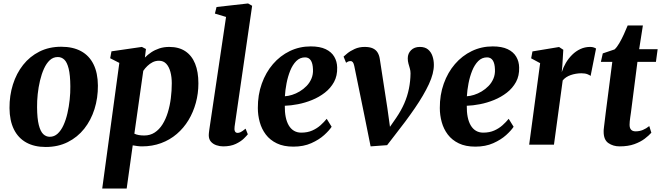

<svg xmlns="http://www.w3.org/2000/svg" viewBox="-20 -837 3826 1111"><path d="M334 -566.5Q402 -566.5 449.2 -540.8Q496.5 -515 521.2 -464.8Q546 -414.5 546.5 -342Q547 -270 526.8 -205.8Q506.5 -141.5 467.5 -92.2Q428.5 -43 372.2 -14.8Q316 13.5 244.5 13.5Q178.5 13.5 131.8 -12.5Q85 -38.5 60.2 -89Q35.5 -139.5 35 -211.5Q34.5 -284 54.8 -348.2Q75 -412.5 113.8 -461.5Q152.5 -510.5 208.2 -538.5Q264 -566.5 334 -566.5ZM314.5 -507Q288 -507 268.2 -488.8Q248.5 -470.5 234.5 -439.5Q220.5 -408.5 211.5 -370.5Q202.5 -332.5 198.2 -292.2Q194 -252 194.5 -216Q195 -151 204.5 -113.8Q214 -76.5 230.2 -61Q246.5 -45.5 268 -45.5Q294 -45.5 313.8 -63.8Q333.5 -82 347.5 -112.8Q361.5 -143.5 370.2 -181.8Q379 -220 383.2 -260.2Q387.5 -300.5 387 -337.5Q386.5 -403.5 377.2 -440.2Q368 -477 352 -492Q336 -507 314.5 -507Z M571.5 254 670.5 -473 617.5 -500 625 -540 801 -565.5 824.5 -553.5 818.5 -504Q834 -520 854.8 -534Q875.5 -548 901.8 -556.8Q928 -565.5 959.5 -565.5Q1015 -565.5 1052.5 -540.5Q1090 -515.5 1109 -468.5Q1128 -421.5 1128 -354.5Q1128 -296 1113.2 -242Q1098.5 -188 1070.8 -142Q1043 -96 1003 -61.8Q963 -27.5 912.2 -8.8Q861.5 10 802 10Q789 10 775.2 8.2Q761.5 6.5 748 4L713 254ZM757.5 -63.5Q769 -58 783 -55.5Q797 -53 814.5 -53Q849 -53 875.2 -70.2Q901.5 -87.5 920.2 -117.2Q939 -147 951 -186Q963 -225 968.5 -268.5Q974 -312 974 -355Q974 -391.5 966 -421.2Q958 -451 941.8 -468.2Q925.5 -485.5 900 -485.5Q880 -485.5 863.2 -477Q846.5 -468.5 832.8 -455.2Q819 -442 809 -427Z M1337.5 -104.5Q1335 -87.5 1339.2 -77.8Q1343.5 -68 1355 -68Q1363 -68 1372.5 -72.5Q1382 -77 1401 -92.5L1414 -60Q1408 -52 1391 -35.2Q1374 -18.5 1344.2 -4.2Q1314.5 10 1271 10Q1252 10 1232.5 3.5Q1213 -3 1200.5 -17.2Q1188 -31.5 1188 -55Q1188 -61 1188.8 -68Q1189.5 -75 1190.5 -81.8Q1191.5 -88.5 1192 -92.5L1288 -739L1223.5 -758.5L1233 -796.5L1415.5 -817L1439 -803.5Z M1899 -103.5Q1885.5 -82.5 1855.8 -55.5Q1826 -28.5 1781.2 -8.5Q1736.5 11.5 1677.5 11.5Q1621 11.5 1581.8 -7.5Q1542.5 -26.5 1518.2 -58.5Q1494 -90.5 1483 -130.5Q1472 -170.5 1472 -211.5Q1471.5 -288 1494.8 -353Q1518 -418 1559.5 -466.2Q1601 -514.5 1657 -541.5Q1713 -568.5 1778 -568.5Q1831 -568.5 1864.5 -552.5Q1898 -536.5 1914.2 -508.8Q1930.5 -481 1931 -446.5Q1932.5 -398.5 1912.8 -362.5Q1893 -326.5 1859.8 -300.8Q1826.5 -275 1786 -258.5Q1745.5 -242 1704.2 -234Q1663 -226 1628 -225Q1627.5 -189 1633.2 -160.2Q1639 -131.5 1651 -111.2Q1663 -91 1681.2 -80.2Q1699.5 -69.5 1723 -69.5Q1759.5 -69.5 1787 -81.8Q1814.5 -94 1835 -112.5Q1855.5 -131 1870.5 -149.5ZM1745.5 -505Q1715.5 -505 1694.2 -483.5Q1673 -462 1659.2 -427.8Q1645.5 -393.5 1638 -354.5Q1630.5 -315.5 1628.5 -280Q1647.5 -281 1670 -288Q1692.5 -295 1714.2 -308Q1736 -321 1754 -339.5Q1772 -358 1782.2 -382.2Q1792.5 -406.5 1791 -435.5Q1790 -470 1778.5 -487.5Q1767 -505 1745.5 -505Z M2030 -455Q2027 -470 2021.8 -476.8Q2016.5 -483.5 2008.5 -483.5Q2000 -483.5 1994 -480.8Q1988 -478 1982.5 -474L1968 -509.5Q1973 -514.5 1989.8 -528.2Q2006.5 -542 2032.5 -553.8Q2058.5 -565.5 2090 -565.5Q2118.5 -565.5 2136.5 -557.5Q2154.5 -549.5 2164.2 -534.2Q2174 -519 2177.5 -497L2221.5 -211.5L2244.5 -46L2202.5 -54L2272.5 -155Q2301.5 -197.5 2319.5 -239Q2337.5 -280.5 2346.2 -323.8Q2355 -367 2355.5 -412.5Q2355.5 -427.5 2351.5 -441Q2347.5 -454.5 2343.5 -469Q2339.5 -483.5 2339.5 -499.5Q2339.5 -527.5 2358.5 -546.5Q2377.5 -565.5 2409.5 -565.5Q2439 -565.5 2456.8 -550.8Q2474.5 -536 2482.5 -512.2Q2490.5 -488.5 2490.5 -462Q2491 -413 2461.8 -350Q2432.5 -287 2380.8 -211.5Q2329 -136 2261 -50L2220 3L2124.5 10L2088 -171.5Z M2952 -103.5Q2938.5 -82.5 2908.8 -55.5Q2879 -28.5 2834.2 -8.5Q2789.5 11.5 2730.5 11.5Q2674 11.5 2634.8 -7.5Q2595.5 -26.5 2571.2 -58.5Q2547 -90.5 2536 -130.5Q2525 -170.5 2525 -211.5Q2524.5 -288 2547.8 -353Q2571 -418 2612.5 -466.2Q2654 -514.5 2710 -541.5Q2766 -568.5 2831 -568.5Q2884 -568.5 2917.5 -552.5Q2951 -536.5 2967.2 -508.8Q2983.5 -481 2984 -446.5Q2985.5 -398.5 2965.8 -362.5Q2946 -326.5 2912.8 -300.8Q2879.5 -275 2839 -258.5Q2798.5 -242 2757.2 -234Q2716 -226 2681 -225Q2680.5 -189 2686.2 -160.2Q2692 -131.5 2704 -111.2Q2716 -91 2734.2 -80.2Q2752.5 -69.5 2776 -69.5Q2812.5 -69.5 2840 -81.8Q2867.5 -94 2888 -112.5Q2908.5 -131 2923.5 -149.5ZM2798.5 -505Q2768.5 -505 2747.2 -483.5Q2726 -462 2712.2 -427.8Q2698.5 -393.5 2691 -354.5Q2683.5 -315.5 2681.5 -280Q2700.5 -281 2723 -288Q2745.5 -295 2767.2 -308Q2789 -321 2807 -339.5Q2825 -358 2835.2 -382.2Q2845.5 -406.5 2844 -435.5Q2843 -470 2831.5 -487.5Q2820 -505 2798.5 -505Z M3042 0 3105.5 -471.5 3053.5 -499.5 3061 -539.5 3215 -565 3239.5 -549 3234 -458.5 3230.5 -419.5Q3239 -447 3254.2 -473Q3269.5 -499 3290.8 -520Q3312 -541 3338.2 -553.2Q3364.5 -565.5 3395 -565.5Q3407.5 -565.5 3416.2 -562.2Q3425 -559 3429 -556L3397.5 -397.5Q3394 -401.5 3380.2 -407.2Q3366.5 -413 3344 -413Q3328 -413 3312.2 -410.2Q3296.5 -407.5 3282.2 -402.5Q3268 -397.5 3256.2 -389.8Q3244.5 -382 3236 -371.5L3185.5 0Z M3631 -186.5Q3628.5 -170 3626.8 -157.5Q3625 -145 3624 -134.8Q3623 -124.5 3623 -115Q3623 -96 3631.8 -86.5Q3640.5 -77 3658 -77Q3680.5 -77 3699.8 -85Q3719 -93 3737 -107.5L3749 -69Q3735 -53 3710.8 -34.5Q3686.5 -16 3650.8 -3Q3615 10 3565 10Q3528 10 3500.2 -9.2Q3472.5 -28.5 3473 -76.5Q3473 -80 3473.2 -85.5Q3473.5 -91 3475 -102.2Q3476.5 -113.5 3478.8 -133.2Q3481 -153 3485 -184.5L3523 -479H3457L3468 -528L3536 -551Q3549.5 -563 3563.5 -587Q3577.5 -611 3590 -638.5Q3602.5 -666 3612 -689.5H3700L3678.5 -552.5H3785.5L3775.5 -479H3668.5Z"/></svg>

Font: Merriweather 24pt ExtraBold
Style: Italic
Weight: 800
Italic angle: -7.8°
Version: Version 2.101